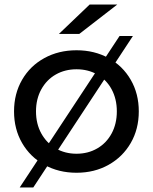

<svg xmlns="http://www.w3.org/2000/svg" viewBox="-20 -757 675 848"><path d="M42 -265Q42 -343 77.5 -404.5Q113 -466 176 -500.5Q239 -535 318 -535Q397 -535 459.5 -500.5Q522 -466 557.5 -404.5Q593 -343 593 -265Q593 -187 557.5 -125.5Q522 -64 459.5 -29Q397 6 318 6Q239 6 176 -29Q113 -64 77.5 -125.5Q42 -187 42 -265ZM496 -265Q496 -320 473 -362.5Q450 -405 409.5 -428Q369 -451 318 -451Q267 -451 226.5 -428Q186 -405 162.5 -362.5Q139 -320 139 -265Q139 -210 162.5 -167.5Q186 -125 226.5 -101.5Q267 -78 318 -78Q369 -78 409.5 -101.5Q450 -125 473 -167.5Q496 -210 496 -265ZM508 -598H567L127 71H67ZM376 -737H498L330 -607H240Z"/></svg>

Font: Idrija
Style: Regular
Weight: 500
Designer: Julieta Ulanovsky
Foundry: Julieta Ulanovsky
Version: Version 7.200